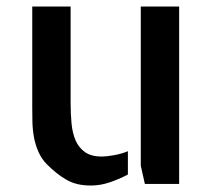

<svg xmlns="http://www.w3.org/2000/svg" viewBox="-20 -571 658 596"><path d="M199.2 -251Q199.2 -216.8 202.1 -187Q205.1 -157.2 214.8 -134.8Q224.6 -112.3 244.1 -98.6Q263.7 -85 295.9 -85Q308.6 -85 332 -88.9Q355.5 -92.8 377 -101.6V-29.3Q351.6 -15.6 321.8 -5.4Q292 4.9 262.7 4.9Q239.3 4.9 220.7 0.5Q202.1 -3.9 186 -13.2Q169.9 -22.5 155.3 -34.2Q140.6 -45.9 126 -60.5Q109.4 -77.1 99.6 -99.1Q89.8 -121.1 85.4 -145Q81.1 -168.9 80.6 -193.4Q80.1 -217.8 80.1 -241.2V-550.8H199.2ZM536.1 -550.8V0H429.7L417 -56.6V-550.8Z"/></svg>

Font: Allerta Stencil
Style: Regular
Weight: 400
Designer: Matt McInerney
Foundry: Matt McInerney
Version: Version 1.02